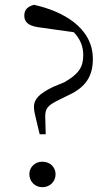

<svg xmlns="http://www.w3.org/2000/svg" viewBox="-20 -766 463 798"><path d="M156 12C188 12 211 -12 211 -42C211 -71 188 -94 156 -94C125 -94 102 -71 102 -42C102 -12 125 12 156 12ZM366 -521C366 -654 236 -721 121 -746C96 -739 81 -727 81 -701C81 -678 93 -660 138 -653L287 -632C313 -604 326 -574 326 -537C326 -487 307 -458 247 -424L201 -405C142 -376 121 -354 121 -321C121 -303 127 -285 135 -249L145 -208H170L168 -282C168 -317 179 -328 227 -352L266 -371C334 -403 366 -447 366 -521Z"/></svg>

Font: Source Han Serif CN Light
Style: Regular
Weight: 300
Designer: Ryoko NISHIZUKA 西塚涼子 (kana & ideographs); Frank Grießhammer (Latin, Greek & Cyrillic); Wenlong ZHANG 张文龙 (bopomofo); San
Foundry: Adobe
Version: Version 2.003;hotconv 1.1.1;makeotfexe 2.6.0